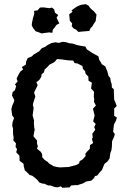

<svg xmlns="http://www.w3.org/2000/svg" viewBox="-20 -878 610 913"><path d="M277 15 269 8 254 13 239 11 220 4H209L190 -5L185 -4L167 -10L158 -22L148 -31L134 -42L121 -46L104 -63L98 -68L93 -88L92 -99L73 -114V-125L72 -138L57 -154L61 -169L54 -179L56 -196L43 -211L45 -223L42 -241V-266L38 -281L40 -298L47 -317L38 -329L34 -359L38 -375L46 -393L48 -402L37 -424L40 -440L51 -449L57 -469L51 -476L64 -491L59 -504L67 -521L76 -537L90 -548L84 -559L103 -571L104 -585L112 -602L132 -610L138 -617L154 -627L166 -634L179 -649L196 -656L205 -663L224 -673L243 -677L260 -674L277 -679L292 -678L311 -672L325 -671L345 -664L370 -659L386 -657L393 -643L409 -633L419 -626L448 -610L452 -593L457 -586L464 -573L481 -562L491 -537L496 -517L504 -508L507 -490L511 -479L512 -462L521 -454L522 -431L523 -404L528 -393L535 -374L523 -362V-327L536 -319L531 -303L522 -286L520 -270L518 -251L526 -241L522 -226L513 -207L512 -181L510 -164L505 -151L502 -132V-126L491 -110L477 -99L471 -85L465 -70L455 -59L442 -43L432 -41L426 -30L414 -19L390 -15L375 -6L362 -2L347 3L341 2L318 4L311 13ZM265 -82 307 -84 344 -94 356 -101 359 -112 373 -120 387 -136 386 -147 393 -156 407 -170 408 -188 423 -198 417 -217 421 -224 419 -242 433 -261 428 -274 435 -288 423 -301 430 -329 422 -361 436 -376 427 -394 428 -408 426 -418 427 -442 413 -457 417 -485 401 -494 400 -514 387 -527 385 -539 374 -551 372 -564 349 -576 335 -578 328 -590 305 -591 269 -596 251 -597 241 -585 230 -578 216 -571 204 -558 192 -547 189 -534 178 -525 176 -512 167 -498 153 -487 159 -473 151 -456 142 -438 148 -419 138 -388 136 -379 140 -365 135 -329 142 -305 141 -293 143 -270 145 -263 139 -230 156 -210V-195L160 -183L156 -171L174 -156L180 -146L181 -130L193 -117L207 -108L213 -101L234 -88L250 -84ZM178 -719 160 -726 150 -729 138 -744 131 -757 132 -769 135 -783 137 -793 141 -805 143 -813 142 -826 159 -829 170 -842 186 -843 215 -839 227 -842 237 -834 242 -817 249 -812 257 -807 249 -794 252 -788 257 -777 262 -767 248 -759 240 -747 231 -737 229 -722 213 -724 191 -721ZM353 -726 342 -737 331 -742 321 -753 323 -767 312 -779 311 -790 310 -801 309 -810 325 -822 320 -828 331 -837 348 -848 365 -855 378 -857 389 -858 402 -850 408 -841 416 -833 427 -824 439 -809 437 -794 435 -778 425 -763 418 -751 411 -745 405 -731 394 -730 382 -729 370 -728Z"/></svg>

Font: Winky Rough
Style: Regular
Weight: 400
Designer: Simon Atzbach
Foundry: typofactur
Version: Version 1.206